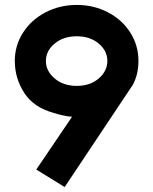

<svg xmlns="http://www.w3.org/2000/svg" viewBox="-20 -752 621 778"><path d="M415 -505Q415 -546 380 -575.5Q345 -605 291 -605Q237 -605 201.5 -575.5Q166 -546 166 -505Q166 -464 201.5 -434Q237 -404 291 -404Q345 -404 380 -434Q415 -464 415 -505ZM291 -732Q360 -732 417.5 -702Q475 -672 508 -620Q541 -568 541 -505Q541 -450 518 -408L242 6L127 -65L272 -279Q259 -279 234.5 -284.5Q210 -290 196 -295Q116 -317 78 -376Q40 -435 40 -505Q40 -568 73.5 -620Q107 -672 164.5 -702Q222 -732 291 -732Z"/></svg>

Font: SUIT ExtraBold
Style: Regular
Weight: 800
Designer: Sunn Youn; Korean Glyphs from Source Han Sans (Sandoll Communications; Soo-young Jang, Joo-yeon Kang)
Foundry: Sunn
Version: Version 1.008